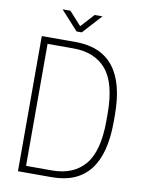

<svg xmlns="http://www.w3.org/2000/svg" viewBox="-101 -1021 832 1091"><g transform="rotate(10 315.0 -475.0)"><path d="M567 -370Q567 0 275 0H80V-780H275Q567 -780 567 -410ZM120 -38H270Q393 -38 459 -116Q525 -194 525 -370V-410Q525 -586 459 -664Q393 -742 270 -742H120ZM170 -950H215L285 -873L355 -950H400L300 -840H270Z"/></g></svg>

Font: Cooper Hewitt
Style: Light
Weight: 703
Designer: Village Type and Design LLC
Foundry: Cooper Hewitt Smithsonian Design Museum
Version: 1.000